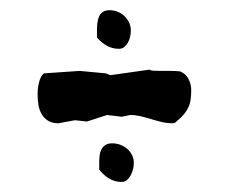

<svg xmlns="http://www.w3.org/2000/svg" viewBox="-20 -432 444 374"><path d="M53.2 -249Q53.2 -252.4 53.7 -258.3Q54.2 -264.2 55.7 -270.3Q57.1 -276.4 59.6 -281.5Q62 -286.6 65.9 -289.1L135.3 -293.9L186 -289.1L195.3 -285.6L271.5 -296.4Q273.4 -294.4 279.8 -294.2Q286.1 -293.9 293.5 -293.9Q302.2 -293.9 311.8 -293.9Q321.3 -293.9 330.6 -293Q341.8 -288.6 347.2 -278.1Q352.5 -267.6 352.5 -256.8Q352.5 -246.1 351.3 -237.8Q350.1 -229.5 346.7 -222.4Q343.3 -215.3 337.9 -209Q332.5 -202.6 323.7 -195.3Q321.8 -192.9 319.8 -192.4Q317.9 -191.9 315.9 -191.9Q305.7 -191.9 295.2 -194.3Q284.7 -196.8 274.4 -200Q264.2 -203.1 253.9 -205.6Q243.7 -208 233.9 -208L217.3 -204.6L188.5 -208L149.4 -195.3L126 -197.8L93.8 -191.9Q81.5 -191.9 73.7 -196.8Q65.9 -201.7 61.3 -209.5Q56.6 -217.3 54.9 -227.5Q53.2 -237.8 53.2 -249ZM168.9 -375Q168.9 -380.9 169.7 -387.5Q170.4 -394 172.9 -399.7Q175.3 -405.3 180.2 -408.7Q185.1 -412.1 193.4 -412.1Q202.1 -412.1 209.7 -408.9Q217.3 -405.8 222.9 -400.1Q228.5 -394.5 231.7 -387.5Q234.9 -380.4 234.9 -372.6Q234.9 -367.2 233.6 -361.1Q232.4 -355 229.5 -349.6Q226.6 -344.2 222.2 -340.6Q217.8 -336.9 211.9 -336.9Q198.7 -336.9 188 -343Q177.2 -349.1 168.9 -358.9ZM173.3 -117.2Q173.3 -123 174.1 -129.4Q174.8 -135.7 177.5 -140.9Q180.2 -146 185.1 -149.4Q189.9 -152.8 198.7 -152.8Q207 -152.8 214.6 -149.9Q222.2 -147 228 -141.8Q233.9 -136.7 237.3 -129.6Q240.7 -122.6 240.7 -114.7Q240.7 -109.4 239.3 -103Q237.8 -96.7 234.9 -91.1Q231.9 -85.4 227.5 -81.5Q223.1 -77.6 217.3 -77.6Q203.6 -77.6 192.9 -84Q182.1 -90.3 173.3 -101.6Z"/></svg>

Font: IM FELL English SC
Style: Regular
Weight: 400
Designer: Igino Marini
Foundry: Igino Marini
Version: 3.00